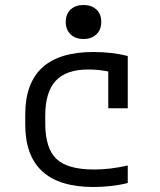

<svg xmlns="http://www.w3.org/2000/svg" viewBox="-20 -738 640 768"><path d="M354 10Q81 10 81 -240V-280Q81 -530 353 -530Q429 -530 491 -514V-305H413V-452Q394 -456 374 -458Q354 -460 333 -460Q245 -460 203 -415Q161 -370 161 -275V-245Q161 -145 205.5 -102.5Q250 -60 356 -60Q421 -60 491 -76V-6Q460 2 424 6Q388 10 354 10ZM314 -582Q282 -582 262.5 -600.5Q243 -619 243 -650Q243 -682 262.5 -700Q282 -718 314 -718Q346 -718 365.5 -700Q385 -682 385 -650Q385 -619 365.5 -600.5Q346 -582 314 -582Z"/></svg>

Font: M PLUS Code Latin 60
Style: Regular
Weight: 400
Width: 7
Monospace: yes
Designer: Coji Morishita
Foundry: UNDERFOREST DESIGN
Version: Version 1.005; ttfautohint (v1.8.3)